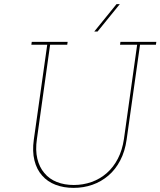

<svg xmlns="http://www.w3.org/2000/svg" viewBox="-20 -903 778 931"><path d="M134 -700 132 -686H209L144 -226Q136 -169 147 -125Q158 -81 184 -52Q210 -22 249.5 -7Q289 8 337 8Q385 8 428 -7Q471 -22 506 -52Q540 -81 563 -125Q586 -169 594 -226L659 -686H736L738 -700H564L562 -686H645L581 -229Q573 -175 551.5 -133.5Q530 -92 498 -64Q465 -35 424 -20.5Q383 -6 338 -6Q292 -6 255.5 -20.5Q219 -35 195 -64Q171 -92 161 -133.5Q151 -175 159 -229L223 -686H306L308 -700ZM437 -750H453Q480 -783 507 -816.5Q534 -850 561 -883H545Q518 -850 491 -816.5Q464 -783 437 -750Z"/></svg>

Font: Josefin Slab Thin
Style: Italic
Weight: 100
Italic angle: -12°
Designer: Santiago Orozco
Foundry: Typemade
Version: Version 2.000